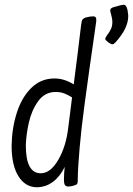

<svg xmlns="http://www.w3.org/2000/svg" viewBox="-20 -780 561 810"><path d="M521 -712Q521 -660 466 -600Q459 -593 454 -593Q449 -593 436 -602Q434 -604 429 -608Q424 -612 424 -616Q424 -620 430 -629Q443 -646 448.5 -658.5Q454 -671 454 -687Q454 -701 448 -722Q445 -731 445 -736Q445 -746 460 -750L489 -758Q499 -760 501 -760Q507 -760 511 -755Q515 -750 518 -738Q518 -734 519.5 -726.5Q521 -719 521 -712ZM372 -711Q381 -711 384 -706.5Q387 -702 386 -690Q352 -454 337 -341.5Q322 -229 316 -157Q308 -66 308 -19Q308 -5 303.5 -2Q299 1 284 5Q272 7 269 7Q257 7 253 -1Q249 -9 250 -30Q250 -48 253 -76Q234 -36 203.5 -13Q173 10 134 10Q86 9 57.5 -37Q29 -83 29 -164Q30 -239 51 -304.5Q72 -370 112.5 -409.5Q153 -449 210 -449Q251 -449 291 -424Q309 -562 322 -673Q324 -692 328.5 -698Q333 -704 345 -707Q361 -711 372 -711ZM284 -369Q265 -381 249.5 -386.5Q234 -392 215 -392Q169 -392 141 -353Q113 -314 101.5 -262Q90 -210 89 -166Q89 -49 152 -49Q193 -49 226 -106Q259 -163 268 -242Z"/></svg>

Font: Farsan
Style: Regular
Weight: 400
Version: Version 1.001g;PS 1.001;hotconv 1.0.86;makeotf.lib2.5.63406 